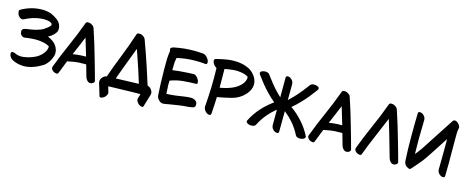

<svg xmlns="http://www.w3.org/2000/svg" viewBox="-45 -1709 6652 2734"><g transform="rotate(15 3281.0 -342.5)"><path d="M73.2 -57.6C84 -41 96.7 -28.3 111.3 -21.5C154.3 1 198.2 13.7 244.1 17.6C250 18.6 255.9 19.5 262.7 19.5C269.5 20.5 275.4 20.5 282.2 20.5C314.5 20.5 347.7 16.6 379.9 7.8C400.4 2.9 420.9 -3.9 441.4 -12.7C461.9 -19.5 481.4 -28.3 500 -39.1C518.6 -48.8 536.1 -58.6 554.7 -69.3C572.3 -81.1 587.9 -94.7 600.6 -110.4C627.9 -141.6 648.4 -178.7 663.1 -220.7C669.9 -239.3 672.9 -257.8 672.9 -276.4C672.9 -299.8 668 -323.2 657.2 -346.7C642.6 -377.9 622.1 -404.3 595.7 -425.8C569.3 -446.3 541 -462.9 508.8 -475.6C517.6 -480.5 525.4 -484.4 532.2 -488.3C540 -493.2 547.9 -498 554.7 -502.9C578.1 -519.5 597.7 -540 614.3 -564.5C625 -581.1 629.9 -598.6 629.9 -619.1C629.9 -628.9 628.9 -638.7 627 -648.4C618.2 -689.5 598.6 -721.7 566.4 -745.1C534.2 -769.5 501 -789.1 465.8 -804.7C445.3 -811.5 423.8 -816.4 403.3 -819.3C394.5 -820.3 384.8 -822.3 376 -823.2C365.2 -824.2 354.5 -825.2 343.8 -825.2H335.9C282.2 -825.2 229.5 -818.4 178.7 -804.7C125 -790 74.2 -768.6 26.4 -741.2C17.6 -736.3 13.7 -728.5 12.7 -718.8C12.7 -708 17.6 -674.8 32.2 -654.3C41 -641.6 53.7 -630.9 69.3 -623C76.2 -620.1 84 -618.2 90.8 -618.2C99.6 -618.2 107.4 -620.1 115.2 -625C151.4 -644.5 189.5 -660.2 229.5 -672.9C269.5 -685.5 309.6 -694.3 350.6 -697.3C363.3 -698.2 375 -699.2 387.7 -699.2C396.5 -699.2 404.3 -699.2 412.1 -698.2C499 -694.3 515.6 -666 515.6 -651.4C515.6 -642.6 507.8 -630.9 488.3 -612.3C472.7 -599.6 456.1 -587.9 439.5 -575.2C426.8 -566.4 410.2 -556.6 390.6 -547.9C377 -542 360.4 -536.1 341.8 -531.2C325.2 -525.4 305.7 -520.5 283.2 -516.6C258.8 -510.7 233.4 -506.8 207 -503.9C159.2 -499 121.1 -487.3 121.1 -451.2C121.1 -444.3 122.1 -435.5 124 -426.8C127 -410.2 137.7 -395.5 156.2 -382.8C165 -377 174.8 -374 185.5 -374C191.4 -374 198.2 -375 205.1 -377C233.4 -381.8 261.7 -384.8 290 -386.7C308.6 -388.7 328.1 -389.6 346.7 -389.6C356.4 -389.6 366.2 -389.6 376 -388.7C403.3 -387.7 431.6 -384.8 461.9 -378.9C491.2 -374 518.6 -365.2 543.9 -351.6C552.7 -347.7 557.6 -343.8 557.6 -339.8C557.6 -314.5 550.8 -290 538.1 -267.6C525.4 -245.1 509.8 -225.6 492.2 -209C475.6 -192.4 456.1 -177.7 434.6 -165C414.1 -154.3 392.6 -143.6 370.1 -134.8C332 -120.1 291 -110.4 246.1 -104.5C235.4 -103.5 223.6 -102.5 212.9 -102.5C179.7 -102.5 148.4 -109.4 119.1 -124C107.4 -129.9 94.7 -132.8 81.1 -132.8H78.1C66.4 -132.8 59.6 -124 57.6 -107.4V-102.5C57.6 -87.9 62.5 -73.2 73.2 -57.6Z M689.5 -38.1C698.2 -26.4 708 -17.6 718.8 -10.7C726.6 -5.9 738.3 -2 754.9 1C757.8 2 760.7 2 763.7 2H765.6C776.4 2 783.2 -3.9 788.1 -14.6C812.5 -79.1 836.9 -142.6 863.3 -206.1C896.5 -212.9 929.7 -219.7 963.9 -224.6C998 -230.5 1044.9 -233.4 1104.5 -233.4H1137.7C1156.2 -169.9 1171.9 -112.3 1186.5 -61.5C1190.4 -46.9 1199.2 -31.2 1212.9 -13.7C1233.4 10.7 1258.8 8.8 1263.7 8.8C1277.3 8.8 1289.1 4.9 1299.8 -2.9C1312.5 -10.7 1318.4 -21.5 1318.4 -34.2C1318.4 -38.1 1317.4 -42 1316.4 -45.9C1290 -144.5 1259.8 -252.9 1224.6 -372.1C1191.4 -492.2 1151.4 -620.1 1105.5 -757.8C1102.5 -770.5 1094.7 -782.2 1082 -792C1069.3 -801.8 1057.6 -808.6 1044.9 -813.5C1035.2 -816.4 1023.4 -818.4 1008.8 -818.4H1007.8C994.1 -818.4 984.4 -813.5 978.5 -802.7C930.7 -670.9 879.9 -547.9 828.1 -431.6C776.4 -315.4 728.5 -198.2 683.6 -79.1C681.6 -74.2 680.7 -69.3 680.7 -64.5C680.7 -55.7 683.6 -46.9 689.5 -38.1ZM913.1 -324.2C950.2 -409.2 989.3 -501 1029.3 -599.6C1059.6 -502.9 1085.9 -416 1107.4 -339.8C1046.9 -339.8 999 -336.9 964.8 -332C948.2 -329.1 930.7 -327.1 913.1 -324.2Z M1521.5 -13.7C1549.8 -14.6 1579.1 -15.6 1608.4 -16.6C1638.7 -17.6 1668 -17.6 1697.3 -18.6C1756.8 -20.5 1815.4 -22.5 1875 -23.4C1914.1 -24.4 1953.1 -24.4 1993.2 -24.4C1992.2 -18.6 1990.2 -12.7 1988.3 -5.9L1974.6 39.1C1972.7 44.9 1971.7 50.8 1971.7 56.6C1971.7 66.4 1974.6 76.2 1979.5 85.9C1987.3 100.6 1998 113.3 2010.7 124C2017.6 130.9 2030.3 136.7 2048.8 142.6C2053.7 143.6 2058.6 144.5 2062.5 144.5C2072.3 144.5 2079.1 138.7 2082 127C2087.9 108.4 2093.8 89.8 2098.6 71.3C2104.5 52.7 2110.4 34.2 2115.2 15.6C2120.1 -2.9 2127 -23.4 2133.8 -43.9C2136.7 -53.7 2138.7 -63.5 2138.7 -72.3C2138.7 -83 2136.7 -92.8 2132.8 -103.5C2127 -118.2 2118.2 -131.8 2105.5 -143.6C2093.8 -154.3 2080.1 -162.1 2064.5 -167C2063.5 -168 2061.5 -168 2060.5 -168C2036.1 -245.1 2009.8 -327.1 1981.4 -414.1C1943.4 -532.2 1898.4 -659.2 1848.6 -794.9C1844.7 -807.6 1835.9 -818.4 1823.2 -828.1C1810.5 -837.9 1798.8 -844.7 1786.1 -848.6C1777.3 -851.6 1764.6 -852.5 1748 -852.5C1734.4 -851.6 1724.6 -845.7 1719.7 -835C1675.8 -702.1 1630.9 -577.1 1583 -459C1541 -355.5 1502 -251 1465.8 -145.5L1454.1 -142.6C1438.5 -137.7 1424.8 -129.9 1413.1 -119.1C1400.4 -107.4 1391.6 -93.8 1385.7 -79.1C1381.8 -68.4 1379.9 -58.6 1379.9 -47.9C1379.9 -39.1 1381.8 -29.3 1384.8 -19.5C1391.6 1 1398.4 21.5 1403.3 40C1408.2 58.6 1414.1 77.1 1419.9 95.7C1424.8 114.3 1430.7 132.8 1436.5 151.4C1439.5 163.1 1446.3 168.9 1456.1 168.9C1460 168.9 1464.8 168 1469.7 167C1488.3 161.1 1501 155.3 1507.8 148.4C1520.5 137.7 1531.2 125 1539.1 110.4C1543.9 100.6 1546.9 90.8 1546.9 81.1C1546.9 75.2 1545.9 69.3 1543.9 63.5L1530.3 18.6L1521.5 -13.7ZM1595.7 -149.4C1616.2 -208 1637.7 -267.6 1661.1 -327.1C1697.3 -421.9 1736.3 -523.4 1777.3 -633.8C1818.4 -517.6 1852.5 -415 1880.9 -328.1C1901.4 -264.6 1918.9 -208 1933.6 -160.2Z M2321.3 21.5C2327.1 22.5 2333 23.4 2339.8 23.4C2355.5 23.4 2372.1 18.6 2441.4 6.8C2477.5 0 2518.6 -5.9 2565.4 -12.7C2596.7 -17.6 2629.9 -20.5 2665 -23.4C2690.4 -24.4 2716.8 -27.3 2743.2 -32.2C2777.3 -37.1 2796.9 -43.9 2797.9 -83V-85C2797.9 -111.3 2787.1 -131.8 2764.6 -144.5C2748 -154.3 2732.4 -159.2 2716.8 -160.2C2710.9 -161.1 2704.1 -161.1 2697.3 -161.1C2672.9 -161.1 2638.7 -158.2 2596.7 -151.4C2502.9 -136.7 2443.4 -128.9 2418.9 -127.9C2393.6 -127 2370.1 -126 2348.6 -124C2344.7 -172.9 2342.8 -216.8 2341.8 -254.9C2341.8 -293 2342.8 -314.5 2343.8 -317.4C2409.2 -341.8 2472.7 -356.4 2534.2 -361.3C2595.7 -367.2 2658.2 -370.1 2719.7 -371.1H2721.7C2733.4 -371.1 2739.3 -377.9 2739.3 -390.6V-396.5C2737.3 -413.1 2733.4 -425.8 2726.6 -436.5C2719.7 -449.2 2709 -461.9 2696.3 -475.6C2683.6 -489.3 2668.9 -496.1 2653.3 -496.1C2602.5 -495.1 2552.7 -492.2 2502.9 -488.3C2453.1 -485.4 2400.4 -479.5 2342.8 -471.7C2342.8 -530.3 2343.8 -570.3 2345.7 -592.8C2348.6 -614.3 2352.5 -635.7 2357.4 -656.2C2424.8 -670.9 2494.1 -680.7 2565.4 -684.6C2587.9 -685.5 2609.4 -686.5 2631.8 -686.5C2680.7 -686.5 2730.5 -683.6 2780.3 -678.7H2782.2C2787.1 -678.7 2792 -680.7 2794.9 -685.5C2797.9 -691.4 2799.8 -696.3 2800.8 -701.2V-706.1C2800.8 -711.9 2799.8 -718.8 2797.9 -725.6C2795.9 -734.4 2793 -742.2 2788.1 -749C2779.3 -763.7 2768.6 -778.3 2753.9 -791C2743.2 -801.8 2730.5 -808.6 2715.8 -811.5C2712.9 -812.5 2710 -812.5 2707 -813.5C2666 -817.4 2625 -819.3 2585 -819.3H2567.4C2520.5 -819.3 2474.6 -817.4 2428.7 -812.5C2405.3 -810.5 2382.8 -807.6 2360.4 -803.7C2337.9 -800.8 2314.5 -796.9 2292 -792C2273.4 -789.1 2257.8 -783.2 2245.1 -775.4C2238.3 -770.5 2234.4 -763.7 2234.4 -753.9C2234.4 -746.1 2236.3 -736.3 2241.2 -725.6C2226.6 -646.5 2228.5 -557.6 2228.5 -498V-439.5C2229.5 -377 2230.5 -314.5 2232.4 -252C2235.4 -189.5 2238.3 -130.9 2241.2 -75.2C2242.2 -67.4 2243.2 -58.6 2246.1 -49.8C2249 -39.1 2256.8 -27.3 2268.6 -12.7L2286.1 4.9C2297.9 13.7 2309.6 19.5 2321.3 21.5Z M2942.4 -42C2953.1 -25.4 2965.8 -12.7 2980.5 -3.9C2992.2 2.9 3003.9 6.8 3015.6 6.8H3018.6C3032.2 5.9 3040 -2 3042 -17.6C3044.9 -57.6 3046.9 -98.6 3049.8 -140.6C3052.7 -181.6 3054.7 -223.6 3055.7 -265.6C3126 -277.3 3197.3 -293 3270.5 -311.5C3343.8 -332 3403.3 -368.2 3451.2 -420.9C3465.8 -437.5 3479.5 -455.1 3490.2 -473.6C3501 -492.2 3509.8 -512.7 3514.6 -535.2C3517.6 -548.8 3519.5 -562.5 3519.5 -575.2C3519.5 -591.8 3517.6 -607.4 3512.7 -624C3504.9 -653.3 3491.2 -680.7 3470.7 -706.1C3441.4 -744.1 3406.2 -771.5 3365.2 -788.1C3323.2 -806.6 3281.2 -817.4 3238.3 -822.3C3236.3 -823.2 3234.4 -823.2 3232.4 -823.2C3208 -826.2 3184.6 -827.1 3160.2 -827.1C3127.9 -827.1 3096.7 -825.2 3065.4 -820.3C3008.8 -811.5 2953.1 -799.8 2898.4 -785.2C2892.6 -783.2 2887.7 -780.3 2884.8 -776.4C2881.8 -772.5 2878.9 -767.6 2877.9 -762.7V-755.9C2877.9 -741.2 2883.8 -725.6 2895.5 -707C2910.2 -686.5 2925.8 -671.9 2943.4 -663.1C2944.3 -615.2 2945.3 -567.4 2945.3 -519.5C2945.3 -471.7 2944.3 -424.8 2943.4 -377C2940.4 -282.2 2934.6 -187.5 2927.7 -92.8V-87.9C2927.7 -72.3 2932.6 -56.6 2942.4 -42ZM3058.6 -404.3 3056.6 -680.7C3091.8 -687.5 3127.9 -693.4 3166 -697.3C3184.6 -700.2 3204.1 -701.2 3222.7 -701.2C3241.2 -701.2 3260.7 -700.2 3279.3 -697.3C3300.8 -695.3 3322.3 -691.4 3343.8 -685.5C3364.3 -679.7 3384.8 -670.9 3403.3 -659.2C3404.3 -652.3 3405.3 -646.5 3405.3 -639.6C3405.3 -635.7 3405.3 -631.8 3404.3 -627C3402.3 -617.2 3399.4 -607.4 3395.5 -596.7C3390.6 -584 3383.8 -572.3 3375 -559.6C3367.2 -548.8 3358.4 -538.1 3348.6 -528.3C3326.2 -505.9 3299.8 -486.3 3270.5 -470.7C3242.2 -456.1 3211.9 -443.4 3180.7 -433.6C3160.2 -427.7 3140.6 -421.9 3120.1 -417C3099.6 -412.1 3079.1 -408.2 3058.6 -404.3Z M3941.4 -38.1C3952.1 -22.5 3964.8 -10.7 3979.5 -2.9C3988.3 2 3999 4.9 4011.7 4.9H4017.6C4032.2 4.9 4040 -3.9 4040 -22.5C4040 -75.2 4040 -127.9 4041 -181.6C4041 -229.5 4041 -276.4 4042 -323.2C4089.8 -285.2 4133.8 -243.2 4173.8 -197.3C4217.8 -145.5 4254.9 -88.9 4285.2 -28.3C4289.1 -20.5 4295.9 -14.6 4304.7 -10.7C4313.5 -5.9 4324.2 -2.9 4335 -2C4339.8 -1 4344.7 -1 4349.6 -1C4361.3 -1 4373 -2.9 4384.8 -5.9C4401.4 -10.7 4413.1 -18.6 4419.9 -28.3C4422.9 -32.2 4423.8 -37.1 4424.8 -42V-43C4424.8 -47.9 4423.8 -52.7 4420.9 -57.6C4385.7 -127.9 4341.8 -192.4 4290 -250C4238.3 -307.6 4180.7 -359.4 4117.2 -404.3C4135.7 -420.9 4155.3 -437.5 4173.8 -454.1C4192.4 -470.7 4210 -488.3 4227.5 -506.8C4261.7 -542 4294.9 -579.1 4326.2 -617.2C4356.4 -655.3 4386.7 -694.3 4416 -734.4C4419.9 -741.2 4422.9 -747.1 4423.8 -752V-755.9C4423.8 -759.8 4422.9 -762.7 4421.9 -765.6C4418 -776.4 4408.2 -784.2 4392.6 -789.1C4379.9 -793.9 4366.2 -795.9 4351.6 -795.9H4343.8C4331.1 -795.9 4321.3 -793.9 4312.5 -789.1C4304.7 -785.2 4297.9 -779.3 4291 -772.5C4262.7 -733.4 4233.4 -695.3 4203.1 -658.2C4172.9 -620.1 4141.6 -584 4107.4 -549.8L4042 -486.3L4043 -660.2V-721.7C4043 -739.3 4038.1 -755.9 4027.3 -770.5C4016.6 -785.2 4003.9 -796.9 3989.3 -804.7C3980.5 -809.6 3968.8 -812.5 3956.1 -812.5H3951.2C3936.5 -811.5 3929.7 -802.7 3928.7 -785.2C3928.7 -688.5 3928.7 -592.8 3927.7 -496.1C3909.2 -512.7 3891.6 -531.2 3873 -549.8C3838.9 -584 3807.6 -620.1 3777.3 -658.2C3747.1 -695.3 3717.8 -733.4 3689.5 -772.5C3684.6 -779.3 3677.7 -785.2 3668 -789.1C3658.2 -793 3647.5 -794.9 3636.7 -795.9H3628.9C3614.3 -795.9 3600.6 -793.9 3587.9 -789.1C3572.3 -784.2 3562.5 -776.4 3558.6 -765.6C3557.6 -762.7 3556.6 -759.8 3556.6 -755.9V-752C3557.6 -747.1 3560.5 -741.2 3564.5 -734.4C3593.8 -694.3 3624 -655.3 3654.3 -617.2C3685.5 -579.1 3718.8 -542 3752.9 -506.8C3770.5 -488.3 3788.1 -470.7 3806.6 -454.1C3825.2 -437.5 3844.7 -420.9 3863.3 -404.3C3799.8 -359.4 3742.2 -307.6 3690.4 -250C3638.7 -192.4 3594.7 -127.9 3559.6 -57.6C3556.6 -52.7 3555.7 -47.9 3555.7 -43V-42C3556.6 -37.1 3557.6 -32.2 3560.5 -28.3C3567.4 -18.6 3579.1 -10.7 3595.7 -5.9C3607.4 -2.9 3619.1 -1 3630.9 -1C3635.7 -1 3640.6 -1 3645.5 -2C3656.2 -2.9 3667 -5.9 3675.8 -10.7C3684.6 -14.6 3691.4 -20.5 3695.3 -28.3C3725.6 -88.9 3762.7 -145.5 3806.6 -197.3C3843.8 -240.2 3883.8 -279.3 3927.7 -314.5C3927.7 -238.3 3927.7 -162.1 3926.8 -85.9C3926.8 -69.3 3931.6 -52.7 3941.4 -38.1Z M4465.8 -38.1C4474.6 -26.4 4484.4 -17.6 4495.1 -10.7C4502.9 -5.9 4514.6 -2 4531.2 1C4534.2 2 4537.1 2 4540 2H4542C4552.7 2 4559.6 -3.9 4564.5 -14.6C4588.9 -79.1 4613.3 -142.6 4639.6 -206.1C4672.9 -212.9 4706.1 -219.7 4740.2 -224.6C4774.4 -230.5 4821.3 -233.4 4880.9 -233.4H4914.1C4932.6 -169.9 4948.2 -112.3 4962.9 -61.5C4966.8 -46.9 4975.6 -31.2 4989.3 -13.7C5009.8 10.7 5035.2 8.8 5040 8.8C5053.7 8.8 5065.4 4.9 5076.2 -2.9C5088.9 -10.7 5094.7 -21.5 5094.7 -34.2C5094.7 -38.1 5093.8 -42 5092.8 -45.9C5066.4 -144.5 5036.1 -252.9 5001 -372.1C4967.8 -492.2 4927.7 -620.1 4881.8 -757.8C4878.9 -770.5 4871.1 -782.2 4858.4 -792C4845.7 -801.8 4834 -808.6 4821.3 -813.5C4811.5 -816.4 4799.8 -818.4 4785.2 -818.4H4784.2C4770.5 -818.4 4760.7 -813.5 4754.9 -802.7C4707 -670.9 4656.2 -547.9 4604.5 -431.6C4552.7 -315.4 4504.9 -198.2 4460 -79.1C4458 -74.2 4457 -69.3 4457 -64.5C4457 -55.7 4460 -46.9 4465.8 -38.1ZM4689.5 -324.2C4726.6 -409.2 4765.6 -501 4805.7 -599.6C4835.9 -502.9 4862.3 -416 4883.8 -339.8C4823.2 -339.8 4775.4 -336.9 4741.2 -332C4724.6 -329.1 4707 -327.1 4689.5 -324.2Z M5160.2 -38.1C5168.9 -26.4 5178.7 -17.6 5189.5 -10.7C5197.3 -5.9 5209 -2 5225.6 1C5228.5 2 5231.4 2 5234.4 2H5236.3C5247.1 2 5253.9 -3.9 5258.8 -14.6C5293.9 -109.4 5332 -204.1 5372.1 -296.9C5412.1 -389.6 5455.1 -491.2 5500 -599.6C5537.1 -481.4 5567.4 -377.9 5591.8 -290C5617.2 -203.1 5638.7 -127 5657.2 -61.5C5661.1 -46.9 5669.9 -31.2 5683.6 -13.7C5704.1 10.7 5729.5 8.8 5734.4 8.8C5748 8.8 5759.8 4.9 5770.5 -2.9C5783.2 -10.7 5789.1 -21.5 5789.1 -34.2C5789.1 -38.1 5788.1 -42 5787.1 -45.9C5760.7 -144.5 5730.5 -252.9 5695.3 -372.1C5662.1 -492.2 5622.1 -620.1 5576.2 -757.8C5573.2 -770.5 5565.4 -782.2 5552.7 -792C5540 -801.8 5528.3 -808.6 5515.6 -813.5C5505.9 -816.4 5493.2 -818.4 5478.5 -818.4C5464.8 -818.4 5455.1 -813.5 5449.2 -802.7C5401.4 -670.9 5350.6 -547.9 5298.8 -431.6C5247.1 -315.4 5199.2 -198.2 5154.3 -79.1C5152.3 -74.2 5151.4 -69.3 5151.4 -64.5C5151.4 -55.7 5154.3 -46.9 5160.2 -38.1Z M5921.9 -7.8C5928.7 -2.9 5939.5 2.9 5954.1 8.8C5959 11.7 5963.9 12.7 5968.8 12.7C5975.6 12.7 5982.4 9.8 5987.3 3.9C6009.8 -22.5 6032.2 -47.9 6054.7 -72.3C6077.1 -97.7 6099.6 -124 6120.1 -150.4C6142.6 -178.7 6163.1 -209 6183.6 -240.2L6244.1 -332C6265.6 -366.2 6287.1 -399.4 6309.6 -433.6C6332 -467.8 6353.5 -502 6376 -536.1C6376 -519.5 6376 -502 6377 -485.4V-434.6C6377 -374 6377 -313.5 6376 -252C6376 -204.1 6375 -149.4 6374 -88.9V-85.9C6374 -70.3 6378.9 -54.7 6388.7 -40C6399.4 -25.4 6412.1 -13.7 6426.8 -5.9C6435.5 -1 6446.3 2 6459 2H6464.8C6479.5 1 6486.3 -7.8 6486.3 -24.4C6488.3 -84 6489.3 -144.5 6489.3 -205.1C6488.3 -252.9 6488.3 -306.6 6488.3 -366.2V-640.6C6488.3 -670.9 6491.2 -700.2 6498 -728.5C6499 -731.4 6499 -734.4 6499 -737.3C6499 -752 6491.2 -768.6 6476.6 -786.1C6458 -807.6 6439.5 -819.3 6419.9 -821.3H6417C6412.1 -821.3 6407.2 -820.3 6402.3 -818.4C6396.5 -815.4 6391.6 -811.5 6386.7 -804.7C6344.7 -742.2 6303.7 -679.7 6263.7 -616.2L6140.6 -426.8C6122.1 -398.4 6102.5 -369.1 6084 -339.8C6065.4 -310.5 6044.9 -282.2 6023.4 -254.9C6018.6 -248 6012.7 -240.2 6006.8 -233.4L5989.3 -212.9C5988.3 -275.4 5987.3 -337.9 5987.3 -401.4V-463.9C5988.3 -547.9 5989.3 -631.8 5992.2 -715.8C5992.2 -732.4 5987.3 -749 5976.6 -763.7C5965.8 -779.3 5953.1 -791 5938.5 -798.8C5928.7 -803.7 5917 -806.6 5904.3 -806.6H5900.4C5885.7 -805.7 5878.9 -795.9 5877.9 -779.3C5875 -671.9 5874 -564.5 5874 -458V-430.7C5874 -314.5 5877 -198.2 5883.8 -82C5884.8 -67.4 5887.7 -53.7 5894.5 -41C5901.4 -28.3 5910.2 -17.6 5921.9 -7.8Z"/></g></svg>

Font: ChillSide Comic
Style: Regular
Weight: 400
Designer: Koroletov, Abay Emes
Version: Version 1.000